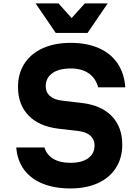

<svg xmlns="http://www.w3.org/2000/svg" viewBox="-20 -1065 790 1104"><path d="M385.3 -128.8Q450.8 -128.8 487.3 -155.4Q523.7 -182.1 523.7 -229.3Q523.7 -263.5 499.4 -285.1Q475.2 -306.7 429.9 -311.7L316.1 -325Q204.8 -338.3 144.2 -400.8Q83.5 -463.2 83.5 -564.8Q83.5 -642.1 120.5 -699.4Q157.5 -756.7 225.8 -787.6Q294.1 -818.6 386.7 -818.6Q479.5 -818.6 548.2 -788.3Q616.8 -758 655.8 -700.7Q694.7 -643.4 700.4 -562.9H544.4Q530.7 -615.3 490.2 -643.3Q449.8 -671.2 386.7 -671.2Q318.5 -671.2 280.7 -644.1Q242.9 -616.9 242.9 -568.7Q242.9 -534.5 267.1 -512.9Q291.4 -491.3 336.6 -486.3L450.5 -473Q562.1 -460 622.6 -397.4Q683 -334.8 683 -233.2Q683 -156.9 646.7 -99.8Q610.4 -42.7 543 -12Q475.5 18.6 385.3 18.6Q293.4 18.6 225.1 -9.2Q156.8 -37 118 -90Q79.2 -142.9 73.5 -217.1H235.5Q249.2 -173.7 287.3 -151.2Q325.5 -128.8 385.3 -128.8ZM483.3 -875.5H300.6L184.8 -1045.3H316.3L438.7 -909.2H345.1L467.6 -1045.3H599.1Z"/></svg>

Font: Martian Mono sWd Rg
Style: Regular
Weight: 400
Width: 6
Monospace: yes
Designer: Roman Shamin
Foundry: Evil Martians
Version: Version 1.000